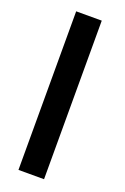

<svg xmlns="http://www.w3.org/2000/svg" viewBox="-121 -636 439 677"><g transform="rotate(20 98.0 -297.5)"><path d="M42.5 0H138.5V-595H42.5Z"/></g></svg>

Font: Anybody SemiCondensed
Style: Regular
Weight: 400
Width: 4
Version: Version 1.113;gftools[0.9.25]